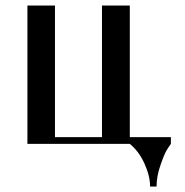

<svg xmlns="http://www.w3.org/2000/svg" viewBox="-20 -520 670 694"><path d="M79.1 0V-500H178.7V-24.4H348.6V-500H449.2V-24.4H597.7V0Q591.8 7.8 583 22Q574.2 36.1 560.1 76.7Q545.9 117.2 545.9 154.3H522.5Q522.5 116.2 502.4 71.8Q482.4 27.3 449.2 0Z"/></svg>

Font: TriodPostnaja
Style: Medium
Weight: 500
Version: 20110805